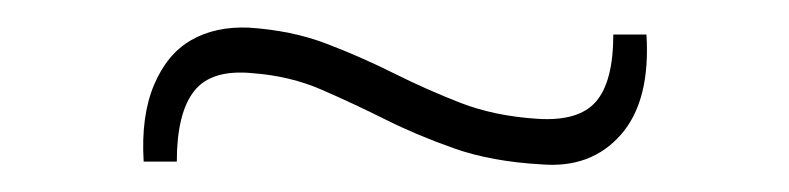

<svg xmlns="http://www.w3.org/2000/svg" viewBox="-20 -355 571 139"><path d="M160 -335Q191 -333 216 -323.5Q241 -314 265 -302Q289 -290 313.5 -280.5Q338 -271 369 -269Q399 -267 411.5 -281.5Q424 -296 424 -330H448Q451 -282 429.5 -257.5Q408 -233 372 -236Q336 -238 309 -247.5Q282 -257 259 -268.5Q236 -280 213 -290Q190 -300 163 -302Q133 -305 120.5 -289Q108 -273 108 -238H84Q82 -271 91.5 -293.5Q101 -316 118.5 -326Q136 -336 160 -335Z"/></svg>

Font: Exo 2 ExtraLight
Style: Regular
Weight: 250
Designer: Natanael Gama
Foundry: Natanael Gama
Version: Version 2.010